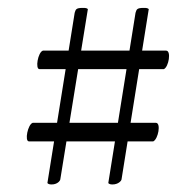

<svg xmlns="http://www.w3.org/2000/svg" viewBox="-20 -539 507 496"><path d="M403.3 -360.4C416 -366.2 422.9 -408.2 409.2 -408.2H90.8C78.1 -404.3 70.3 -360.4 82 -360.4ZM376 -173.8C388.7 -179.7 396.5 -221.7 382.8 -221.7H64.5C51.8 -217.8 43 -173.8 54.7 -173.8ZM364.3 -515.6C361.3 -517.6 360.4 -518.6 351.6 -518.6C333 -518.6 333 -514.6 330.1 -505.9L259.8 -66.4C259.8 -66.4 260.7 -62.5 270.5 -62.5C285.2 -62.5 293 -71.3 293.9 -75.2ZM207 -515.6C204.1 -517.6 203.1 -518.6 194.3 -518.6C175.8 -518.6 175.8 -514.6 172.9 -505.9L102.5 -66.4C102.5 -66.4 103.5 -62.5 113.3 -62.5C127.9 -62.5 134.8 -71.3 135.7 -75.2Z"/></svg>

Font: Crimson
Style: Roman
Weight: 400
Version: Version 0.2